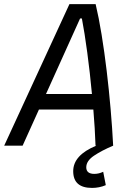

<svg xmlns="http://www.w3.org/2000/svg" viewBox="-40 -714 645 941"><path d="M411.1 207Q318.8 207 318.8 125Q318.8 46.4 431.6 0H428.2Q426.8 -41.5 424.1 -86.2Q421.4 -130.9 417.5 -177.2H150.9L70.8 0H-19.5L300.3 -693.8H428.7Q444.3 -628.4 458 -544.2Q471.7 -460 482.9 -366.5Q494.1 -272.9 502.2 -179Q510.3 -85 514.6 0Q458 23.9 420.4 49.3Q382.8 74.7 382.8 106Q382.8 138.2 422.4 138.2Q444.3 138.2 465.8 127.9L478.5 193.4Q446.8 207 411.1 207ZM185.5 -253.4H410.6Q400.9 -358.4 387.7 -456.5Q374.5 -554.7 361.3 -623.5H352.5Z"/></svg>

Font: Cascadia Mono PL SemiLight
Style: Italic
Weight: 350
Italic angle: -10°
Monospace: yes
Designer: Aaron Bell
Foundry: Saja Typeworks
Version: Version 2404.023; ttfautohint (v1.8.4)